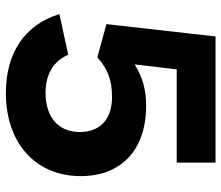

<svg xmlns="http://www.w3.org/2000/svg" viewBox="-70 -670 753 653"><g transform="rotate(90 306.5 -343.5)"><path d="M296 13C467 13 579 -88 579 -242C579 -378 491 -464 340 -464C285 -464 243 -452 199 -425L216 -568H533V-700H104L62 -329L175 -298C214 -333 252 -348 310 -348C385 -348 429 -308 429 -238C429 -167 380 -122 296 -122C234 -122 189 -147 166 -199L28 -169C64 -51 160 13 296 13Z"/></g></svg>

Font: Fixel Display Bold
Style: Bold
Weight: 700
Designer: AlfaBravo + MacPaw
Foundry: Kyrylo Tkachov, Marchela Mozhyna, Serhii Makarenko, Maria Weinstein, Zakhar Kryvoshyya
Version: Version 1.211